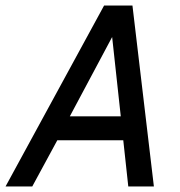

<svg xmlns="http://www.w3.org/2000/svg" viewBox="-47 -670 647 690"><path d="M-27 0 327 -650H429L506 0H414L396 -166H159L69 0ZM204 -252H387L356 -537Z"/></svg>

Font: Sometype Mono Medium
Style: Italic
Weight: 500
Italic angle: -12°
Monospace: yes
Designer: Ryoichi Tsunekawa
Foundry: Dharma Type
Version: Version 1.000; ttfautohint (v1.8.3)